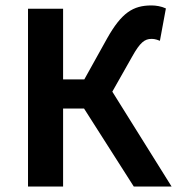

<svg xmlns="http://www.w3.org/2000/svg" viewBox="-20 -686 651 706"><path d="M83 0H212V-287H289L472 0H611L393 -349L466 -478C495 -530 512 -543 537 -543C542 -543 551 -543 568 -536L590 -655C573 -663 553 -666 537 -666C469 -666 427 -639 374 -545L290 -394H212V-654H83Z"/></svg>

Font: Source Sans Pro SemBd
Style: Regular
Weight: 700
Designer: Paul D. Hunt
Foundry: Adobe Systems Incorporated
Version: Version 2.020;PS 2.0;hotconv 1.0.86;makeotf.lib2.5.63406